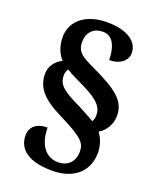

<svg xmlns="http://www.w3.org/2000/svg" viewBox="-158 -852 861 1057"><g transform="rotate(20 272.0 -324.0)"><path d="M278 112C409 112 482 38 482 -67C482 -106 468 -149 445 -178C482 -197 511 -244 511 -293C511 -382 449 -428 296 -500C231 -531 191 -549 191 -611C191 -669 228 -703 280 -703C349 -703 365 -626 365 -568C433 -568 469 -605 469 -646C469 -712 405 -760 284 -760C167 -760 81 -700 81 -599C81 -542 104 -499 126 -476C87 -458 59 -420 59 -377C59 -299 103 -245 216 -189C361 -116 386 -92 386 -39C386 19 350 57 293 57C216 57 174 -8 174 -103C110 -103 74 -71 74 -21C74 35 108 112 278 112ZM393 -220C369 -234 343 -248 298 -272C193 -322 159 -348 159 -404C159 -417 163 -432 171 -442C203 -422 242 -404 284 -384C378 -337 403 -303 403 -258C403 -241 398 -228 393 -220Z"/></g></svg>

Font: Noto Serif Myanmar ExtraBold
Style: Regular
Weight: 800
Designer: Ben Mitchell and the Monotype Design Team
Foundry: Monotype Imaging Inc.
Version: Version 2.106